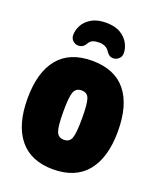

<svg xmlns="http://www.w3.org/2000/svg" viewBox="-136 -804 742 896"><g transform="rotate(20 235.0 -356.0)"><path d="M235 8Q125 8 68 -62Q11 -132 11 -262Q11 -393 67.5 -462Q124 -531 235 -531Q347 -531 403.5 -462Q460 -393 460 -262Q460 -132 403 -62Q346 8 235 8ZM236 -139Q264 -139 273 -164Q282 -189 282 -262Q282 -335 273 -359.5Q264 -384 236 -384Q208 -384 198.5 -359.5Q189 -335 189 -262Q189 -189 198.5 -164Q208 -139 236 -139ZM235 -720Q280 -720 307.5 -703.5Q335 -687 348 -662.5Q361 -638 361 -614Q361 -596 348.5 -585.5Q336 -575 322 -575Q301 -575 288 -596Q272 -622 236 -622Q218 -622 205.5 -617Q193 -612 185 -598Q173 -575 148 -575Q134 -575 122 -585.5Q110 -596 110 -614Q110 -639 123 -663Q136 -687 164 -703.5Q192 -720 235 -720Z"/></g></svg>

Font: Asap Condensed Black
Style: Regular
Weight: 900
Width: 3
Designer: Pablo Cosgaya
Foundry: Omnibus-Type
Version: Version 3.001; ttfautohint (v1.8.4.7-5d5b)